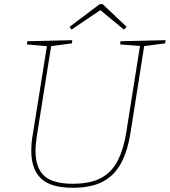

<svg xmlns="http://www.w3.org/2000/svg" viewBox="-20 -882 803 908"><path d="M550 -687 763 -692 761 -677 654 -663 663 -671 597 -253Q584 -171 554 -113Q524 -55 469 -24.5Q414 6 324 6Q220 6 174 -38Q128 -82 128 -168Q128 -186 129.5 -205.5Q131 -225 135 -246L203 -671L209 -663L107 -672L109 -687L322 -692L320 -677L215 -663L223 -671L155 -244Q152 -223 150 -204Q148 -185 148 -168Q148 -89 188.5 -51Q229 -13 324 -13Q409 -13 460 -41.5Q511 -70 538 -124.5Q565 -179 577 -255L643 -671L649 -664L548 -672ZM318 -742 309 -755 451 -862H466L579 -755L566 -742L451 -837H459Z"/></svg>

Font: Bitter Thin
Style: Italic
Weight: 100
Italic angle: -9°
Designer: Sol Matas, and Bitter project Authors
Foundry: Sol Matas
Version: Version 2.002